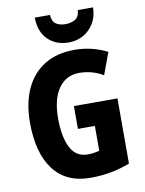

<svg xmlns="http://www.w3.org/2000/svg" viewBox="-101 -1014 826 1094"><g transform="rotate(-10 311.5 -467.0)"><path d="M310 -409H562V-32Q508 -11 452 -0.5Q396 10 333 10Q193 10 120 -86.5Q47 -183 47 -359Q47 -471 84.5 -553Q122 -635 193.5 -679.5Q265 -724 369 -724Q422 -724 470.5 -711.5Q519 -699 557 -679L510 -552Q481 -570 445.5 -580Q410 -590 372 -590Q296 -590 252.5 -528.5Q209 -467 209 -355Q209 -249 240.5 -186.5Q272 -124 340 -124Q361 -124 376.5 -126.5Q392 -129 408 -133V-277H310ZM515 -944Q514 -891 491 -852.5Q468 -814 430 -792.5Q392 -771 345 -771Q272 -771 225.5 -816Q179 -861 178 -944H266Q268 -906 289.5 -891.5Q311 -877 345 -877Q377 -877 400.5 -891Q424 -905 427 -944Z"/></g></svg>

Font: Noto Sans Tamil Condensed ExtraBold
Style: Regular
Weight: 800
Width: 3
Designer: Jelle Bosma - Monotype Design Team
Foundry: Monotype Imaging Inc.
Version: Version 2.004; ttfautohint (v1.8.4.7-5d5b)